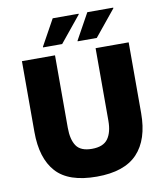

<svg xmlns="http://www.w3.org/2000/svg" viewBox="-99 -1015 961 1109"><g transform="rotate(-10 381.0 -460.5)"><path d="M68 -720H262V-295Q262 -226 287.5 -188.5Q313 -151 379 -151Q445 -151 472.5 -188.5Q500 -226 500 -295V-720H694V-305Q694 -150 617.5 -69Q541 12 379 12Q214 12 141 -69Q68 -150 68 -305ZM405 -777V-781L489 -933H641V-929L517 -777ZM202 -777V-781L286 -933H438V-929L314 -777Z"/></g></svg>

Font: Kufam ExtraBold
Style: Regular
Weight: 800
Designer: Wael Morcos, Artur Schmal
Foundry: Original Type
Version: Version 1.300; ttfautohint (v1.8.3)